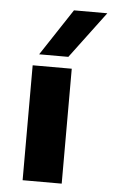

<svg xmlns="http://www.w3.org/2000/svg" viewBox="-50 -699 432 734"><g transform="rotate(5 166.0 -332.0)"><path d="M65 0V-441H215V0ZM86 -485 204 -664H332L198 -485Z"/></g></svg>

Font: Teachers
Style: Regular
Weight: 400
Designer: Alfredo Marco Pradil, Chank Diesel
Version: Version 1.001